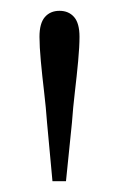

<svg xmlns="http://www.w3.org/2000/svg" viewBox="-20 -819 220 355"><path d="M90 -799Q107 -799 117 -787.5Q127 -776 127 -751Q127 -733 124.5 -706Q122 -679 118.5 -649.5Q115 -620 113 -592L102 -484H77L67 -592Q65 -620 61.5 -649.5Q58 -679 55.5 -706Q53 -733 53 -751Q53 -776 63 -787.5Q73 -799 90 -799Z"/></svg>

Font: Noto Serif SC ExtraLight ExtraLight
Style: Regular
Weight: 250
Version: Version 2.002-H1;hotconv 1.1.0;makeotfexe 2.6.0